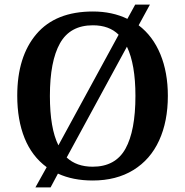

<svg xmlns="http://www.w3.org/2000/svg" viewBox="-20 -775 806 835"><path d="M183 -48Q119 -95 87 -174Q55 -253 55 -359Q55 -529 138.5 -627Q222 -725 384 -725Q468 -725 534 -693L568 -755H632L583 -665Q645 -618 677.5 -539Q710 -460 710 -358Q710 -247 672 -164Q634 -81 560 -35.5Q486 10 383 10Q297 10 232 -20L200 40H134ZM496 -624Q455 -665 384 -665Q285 -665 241 -587Q197 -509 197 -358Q197 -217 234 -143ZM569 -358Q569 -495 532 -572L270 -90Q313 -50 383 -50Q482 -50 525.5 -128Q569 -206 569 -358Z"/></svg>

Font: Noto Serif SemiBold
Style: Regular
Weight: 600
Designer: Monotype Design Team
Foundry: Monotype Imaging Inc.
Version: Version 1.001